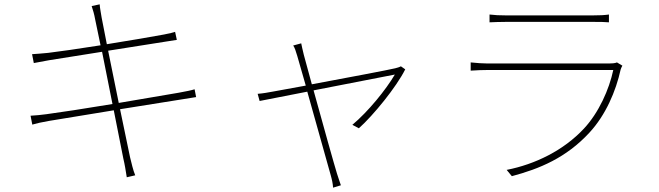

<svg xmlns="http://www.w3.org/2000/svg" viewBox="-20 -789 3040 886"><path d="M121 -255 129 -214C150 -220 171 -225 206 -231L505 -280L549 -58C556 -29 560 -2 565 29L604 20C594 -4 587 -36 580 -64L534 -285L810 -329C847 -335 870 -339 885 -341L878 -377C862 -372 842 -368 804 -361L528 -314L479 -555L745 -597C768 -601 788 -604 796 -605L788 -642C778 -639 765 -635 738 -630C689 -621 581 -602 473 -585L449 -708C446 -728 441 -751 440 -769L403 -761C409 -743 415 -723 419 -700L444 -580C343 -564 246 -550 202 -545C170 -542 147 -540 128 -539L136 -498C161 -503 182 -507 206 -511L451 -550L499 -309C373 -288 248 -269 194 -262C173 -259 142 -256 121 -255Z M1850 -469 1830 -483C1823 -479 1812 -476 1804 -474C1777 -467 1574 -429 1419 -400L1382 -536C1376 -561 1372 -578 1370 -589L1333 -579C1340 -569 1345 -554 1352 -530L1391 -394L1243 -367C1216 -362 1194 -358 1169 -356L1178 -323L1398 -366L1506 19C1512 40 1516 59 1517 77L1553 66C1547 50 1542 32 1535 12C1524 -23 1468 -223 1427 -372L1802 -445C1761 -375 1679 -274 1606 -213L1636 -197C1703 -257 1809 -387 1850 -469Z M2239 -722V-686C2264 -687 2286 -688 2314 -688C2365 -688 2659 -688 2716 -688C2747 -688 2769 -688 2790 -686V-722C2769 -719 2748 -718 2717 -718C2657 -718 2359 -718 2314 -718C2284 -718 2264 -719 2239 -722ZM2852 -486 2827 -501C2819 -497 2803 -496 2790 -496C2756 -496 2262 -496 2231 -496C2208 -496 2182 -498 2152 -501V-463C2182 -465 2208 -466 2231 -466C2262 -466 2762 -466 2810 -466C2791 -376 2743 -269 2675 -196C2581 -95 2450 -31 2318 -5L2342 24C2469 -10 2592 -60 2700 -177C2775 -258 2822 -368 2844 -468C2845 -473 2849 -480 2852 -486Z"/></svg>

Font: Noto Sans CJK SC Thin
Style: Regular
Weight: 100
Designer: Ryoko NISHIZUKA 西塚涼子 (kana, bopomofo & ideographs); Paul D. Hunt (Latin, Greek & Cyrillic); Sandoll Communications 산돌커뮤니
Foundry: Adobe
Version: Version 2.004;hotconv 1.0.118;makeotfexe 2.5.65603